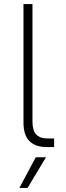

<svg xmlns="http://www.w3.org/2000/svg" viewBox="-20 -720 325 940"><path d="M209 0Q153 0 124 -29.5Q95 -59 95 -119V-700H139V-124Q139 -81 157.5 -61.5Q176 -42 214 -42H245V0H209ZM155 50H205L115 200H75Z"/></svg>

Font: Retni Sans Light
Style: Regular
Weight: 300
Designer: Vitaly Kuzmin
Foundry: ParaType Ltd.
Version: Version 1.00;March 2, 2019;FontCreator 11.5.0.2425 64-bit; t